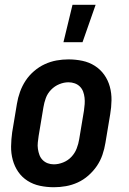

<svg xmlns="http://www.w3.org/2000/svg" viewBox="-20 -777 540 805"><path d="M206 8Q176 8 147.5 2Q119 -4 95.5 -19Q72 -34 56.5 -56.5Q41 -79 33.5 -106.5Q26 -134 26.5 -163.5Q27 -193 31 -222L51 -342Q55 -367 64 -392Q73 -417 87.5 -439Q102 -461 123 -479Q144 -497 168 -508Q192 -519 217 -523.5Q242 -528 267 -528Q297 -528 325.5 -522Q354 -516 377.5 -501Q401 -486 417 -463.5Q433 -441 440.5 -413.5Q448 -386 447.5 -356.5Q447 -327 442 -298L422 -178Q418 -153 409.5 -128Q401 -103 386 -81Q371 -59 350.5 -41Q330 -23 306 -12Q282 -1 256.5 3.5Q231 8 206 8ZM206 -88Q225 -88 245 -96Q265 -104 279.5 -119.5Q294 -135 301.5 -154.5Q309 -174 312 -193L332 -313Q334 -327 335 -340.5Q336 -354 334.5 -367.5Q333 -381 328.5 -393Q324 -405 315 -414Q306 -423 293.5 -427.5Q281 -432 267 -432Q248 -432 228.5 -424Q209 -416 194 -400.5Q179 -385 172 -365.5Q165 -346 162 -327L142 -207Q140 -193 138.5 -179.5Q137 -166 139 -152.5Q141 -139 145.5 -127Q150 -115 159 -106Q168 -97 180 -92.5Q192 -88 206 -88ZM246 -600 284 -757H381L326 -600Z"/></svg>

Font: Iosevka Custom
Style: Bold Italic
Weight: 700
Italic angle: -9°
Designer: Belleve Invis
Foundry: Belleve Invis
Version: Version 30.3.1; ttfautohint (v1.8.3)